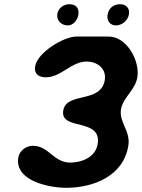

<svg xmlns="http://www.w3.org/2000/svg" viewBox="-20 -887 675 914"><path d="M67 -136C50 -25 215 7 296 7C423 7 568 -48 591 -194C602 -265 546 -303 556 -367C565 -422 625 -460 634 -520C646 -598 584 -713 497 -713H343C284 -713 157 -637 147 -570C142 -535 164 -519 199 -519C270 -519 320 -594 392 -594C443 -594 487 -561 479 -507C461 -392 295 -452 281 -360C266 -263 465 -328 445 -202C435 -137 367 -113 314 -113C235 -113 212 -193 137 -193C103 -193 72 -169 67 -136ZM253 -821C248 -789 272 -766 303 -766C329 -766 349 -792 353 -816C358 -848 342 -867 310 -867C283 -867 257 -848 253 -821ZM492 -816C488 -788 504 -766 532 -766C562 -766 590 -791 594 -820C598 -848 580 -867 552 -867C520 -867 497 -848 492 -816Z"/></svg>

Font: Asimov Print
Style: Regular
Weight: 500
Designer: Google
Version: Version 2.000980: 2014